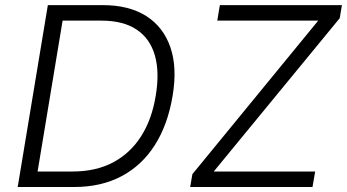

<svg xmlns="http://www.w3.org/2000/svg" viewBox="-20 -748 1388 768"><path d="M276.4 0H88.9L99.1 -62H270.5Q363.8 -62 432.6 -98.6Q501.5 -135.3 544.7 -203.4Q587.9 -271.5 603 -365.7Q618.7 -459.5 599.4 -526.6Q580.1 -593.8 526.6 -629.6Q473.1 -665.5 385.3 -665.5H196.8L207 -727.5H391.1Q495.6 -727.5 564.5 -684.1Q633.3 -640.6 661.4 -559.3Q689.5 -478 670.4 -364.7Q651.4 -250 599.9 -168.5Q548.3 -86.9 466.8 -43.5Q385.3 0 276.4 0ZM240.7 -727.5 120.1 0H50.8L171.4 -727.5ZM740.7 0 749.5 -51.3 1252.9 -665.5H849.1L859.4 -727.5H1347.7L1338.9 -675.3L835 -62H1240.7L1230 0Z"/></svg>

Font: Inter Light
Style: Italic
Weight: 300
Italic angle: -9.3988°
Designer: Rasmus Andersson
Foundry: rsms
Version: Version 4.001;git-66647c0bb